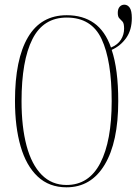

<svg xmlns="http://www.w3.org/2000/svg" viewBox="-20 -790 593 820"><path d="M264 10Q190 10 141 -36Q92 -82 68 -165Q44 -248 44 -359Q44 -537 99.5 -631Q155 -725 265 -725Q334 -725 381.5 -691.5Q429 -658 454 -587Q483 -599 496.5 -620.5Q510 -642 510 -668Q510 -690 503.5 -697.5Q497 -705 490 -711.5Q483 -718 483 -735Q483 -752 491 -761Q499 -770 511 -770Q525 -770 534 -757Q543 -744 543 -713Q543 -662 519 -628Q495 -594 457 -577Q485 -494 485 -358Q485 -183 427 -86.5Q369 10 264 10ZM264 0Q360 0 408.5 -94Q457 -188 457 -358Q457 -531 414 -623Q371 -715 265 -715Q165 -715 118.5 -623Q72 -531 72 -358Q72 -248 93.5 -167.5Q115 -87 158 -43.5Q201 0 264 0Z"/></svg>

Font: Noto Serif Display ExtraCondensed Thin
Style: Regular
Weight: 100
Width: 2
Designer: Monotype Design Team
Foundry: Monotype Imaging Inc.
Version: Version 2.009